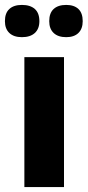

<svg xmlns="http://www.w3.org/2000/svg" viewBox="-37 -760 356 780"><path d="M62 0V-528H223V0ZM232 -609Q199 -609 181 -626Q163 -643 163 -674Q163 -707 181 -723.5Q199 -740 232 -740Q264 -740 281.5 -723.5Q299 -707 299 -674Q299 -643 281.5 -626Q264 -609 232 -609ZM52 -609Q19 -609 1 -626Q-17 -643 -17 -674Q-17 -707 1 -723.5Q19 -740 52 -740Q86 -740 104.5 -723.5Q123 -707 123 -674Q123 -643 104.5 -626Q86 -609 52 -609Z"/></svg>

Font: Bricolage Grotesque 96pt ExtraBold ExtraBold
Style: Regular
Weight: 800
Version: Version 1.001;gftools[0.9.33.dev8+g029e19f]